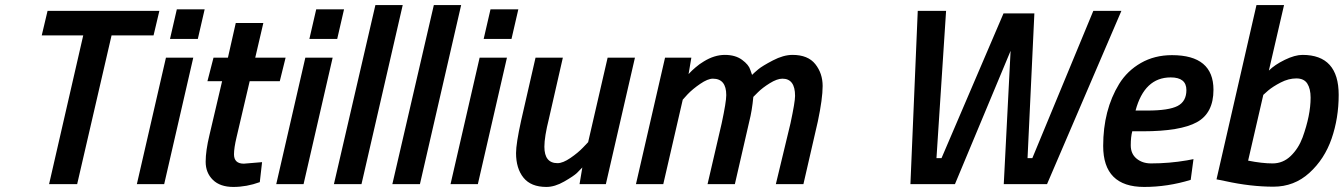

<svg xmlns="http://www.w3.org/2000/svg" viewBox="-20 -728 5312 759"><path d="M145 -588 168 -685H610L587 -588H421L285 0H174L309 -588Z M521 0 636 -500H744L629 0ZM652 -574 679 -691H789L762 -574Z M905 -118Q905 -81 944 -81L1016 -87L1007 -8Q955 11 902.5 11Q850 11 821.5 -17Q793 -45 793 -88.5Q793 -132 808 -194L858 -407H800L824 -500H881L912 -637H1021L989 -500H1109L1086 -407H967L915 -185Q905 -143 905 -118Z M1072 0 1187 -500H1295L1180 0ZM1203 -574 1230 -691H1340L1313 -574Z M1300 0 1464 -708H1572L1409 0Z M1531 0 1695 -708H1803L1640 0Z M1761 0 1876 -500H1984L1869 0ZM1892 -574 1919 -691H2029L2002 -574Z M2140 11Q2079 11 2049.5 -25.5Q2020 -62 2020 -123Q2020 -160 2040 -251L2097 -500H2205L2150 -259Q2132 -187 2132 -148Q2132 -83 2184 -83Q2205 -83 2235 -103.5Q2265 -124 2285 -145L2305 -166L2382 -500H2490L2375 0H2271L2282 -66Q2274 -57 2261 -44.5Q2248 -32 2210.5 -10.5Q2173 11 2140 11Z M2851 -352Q2851 -417 2798 -417Q2778 -417 2748 -396.5Q2718 -376 2698 -355L2679 -334L2602 0H2494L2609 -500H2713L2702 -435Q2705 -438 2709.5 -443Q2714 -448 2729.5 -461.5Q2745 -475 2762 -485Q2804 -511 2845.5 -511Q2887 -511 2913.5 -491.5Q2940 -472 2946 -452L2953 -432Q2962 -441 2977.5 -454Q2993 -467 3035 -489Q3077 -511 3113 -511Q3174 -511 3203 -474.5Q3232 -438 3232 -388Q3232 -338 3213 -248L3156 0H3047L3105 -241Q3123 -325 3123 -349Q3123 -417 3073 -417Q3052 -417 3023 -399Q2994 -381 2976 -363L2958 -345Q2953 -291 2942 -248L2885 0H2777L2833 -241Q2851 -325 2851 -352Z M3608 -685H3720L3682 -103H3702L3947 -675H4069L4042 -103H4061L4302 -685H4413L4119 0H3948L3975 -527L3755 0H3579Z M4530 -82Q4602 -82 4672 -94L4698 -99L4687 -17Q4596 11 4503 11Q4341 11 4341 -151Q4341 -293 4404 -396Q4436 -448 4490 -479Q4544 -510 4613 -510Q4777 -510 4777 -373Q4777 -281 4711.5 -245Q4646 -209 4498 -209H4456Q4450 -187 4450 -153.5Q4450 -120 4473 -101Q4496 -82 4530 -82ZM4516 -291Q4600 -291 4635 -309Q4670 -327 4670 -372Q4670 -422 4608 -422Q4504 -422 4469 -291Z M5129 -511Q5272 -511 5272 -353Q5272 -261 5244 -180Q5216 -99 5156 -44.5Q5096 10 5014 10Q4924 10 4824 -12L4789 -19L4947 -708H5056L4996 -449Q5019 -472 5059 -491.5Q5099 -511 5129 -511ZM4914 -93Q4969 -82 5010.5 -82Q5052 -82 5082.5 -111.5Q5113 -141 5129 -184Q5161 -272 5161 -342Q5161 -377 5148 -397.5Q5135 -418 5104.5 -418Q5074 -418 5043 -402Q5012 -386 4993 -370L4974 -353Z"/></svg>

Font: Titillium Web
Style: SemiBold Italic
Weight: 600
Italic angle: -13°
Version: Version 1.001;PS 57.000;hotconv 1.0.70;makeotf.lib2.5.55311